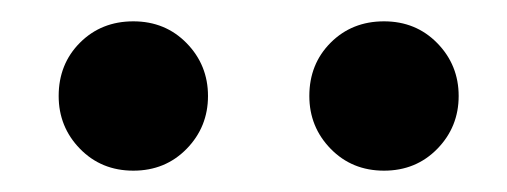

<svg xmlns="http://www.w3.org/2000/svg" viewBox="-20 -781 475 180"><path d="M270 -691Q270 -721 290 -741Q310 -761 340 -761Q370 -761 390 -740.5Q410 -720 410 -691Q410 -662 390 -641.5Q370 -621 340 -621Q310 -621 290 -641.5Q270 -662 270 -691ZM35 -691Q35 -721 55 -741Q75 -761 105 -761Q135 -761 155 -740.5Q175 -720 175 -691Q175 -662 155 -641.5Q135 -621 105 -621Q75 -621 55 -641.5Q35 -662 35 -691Z"/></svg>

Font: Be Vietnam SemiBold
Style: Regular
Weight: 600
Designer: Gabriel Lam
Foundry: TypeRant
Version: Version 4.000